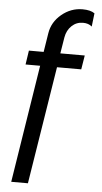

<svg xmlns="http://www.w3.org/2000/svg" viewBox="-65 -799 579 1089"><g transform="rotate(5 224.5 -255.0)"><path d="M369 -684Q332 -684 305 -658.5Q278 -633 271 -592L256 -500H395L382 -420H244L137 250H42L148 -420H65L77 -500H161L178 -607Q188 -672 241 -716Q294 -760 360 -760Q406 -760 429 -743L420 -667Q401 -684 369 -684Z"/></g></svg>

Font: Oakes Grotesk Medium
Style: Italic
Weight: 500
Italic angle: -8°
Designer: Samuel Oakes
Foundry: Samuel Oakes
Version: Version 1.000;PS 001.000;hotconv 1.0.88;makeotf.lib2.5.64775